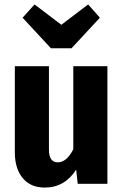

<svg xmlns="http://www.w3.org/2000/svg" viewBox="-20 -830 557 867"><path d="M465 0H331L324 -64Q272 17 182 17Q118 17 82.5 -26Q47 -69 47 -142V-531H201V-154Q201 -97 241 -97Q281 -97 311 -156V-531H465ZM431 -750 303 -612H210L82 -750L136 -810L257 -718L378 -810Z"/></svg>

Font: Fira Sans Condensed
Style: Bold
Weight: 700
Width: 3
Designer: bBox Type GmbH & Carrois Corporate GbR & Edenspiekermann AG
Foundry: bBox Type GmbH & Carrois Corporate GbR & Edenspiekermann AG
Version: Version 4.301